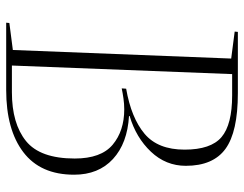

<svg xmlns="http://www.w3.org/2000/svg" viewBox="-102 -668 770 605"><g transform="rotate(90 282.5 -365.0)"><path d="M502 -566Q502 -503 457.5 -456Q413 -409 345 -389V-387Q431 -382 480.5 -336.5Q530 -291 530 -214Q530 -108 459 -54Q388 0 263 0H51L52 -10L137 -21L164 -709L79 -720L80 -730H273Q395 -730 448.5 -691Q502 -652 502 -566ZM259 -378Q351 -394 401 -436Q451 -478 451 -562Q451 -645 411.5 -678.5Q372 -712 280 -712H213L186 -18H270Q369 -18 424 -62.5Q479 -107 479 -216Q479 -299 435.5 -335.5Q392 -372 324 -372Q307 -372 289.5 -369.5Q272 -367 258 -364Z"/></g></svg>

Font: Display Extralight
Style: Italic
Weight: 200
Italic angle: -2°
Designer: Latin by Veronika Burian and Jose Scaglione. Greek by Irene Vlachou. Cyrillic by Vera Evstafieva
Foundry: TypeTogether
Version: Version 3.002